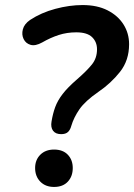

<svg xmlns="http://www.w3.org/2000/svg" viewBox="-20 -735 531 760"><path d="M222 -204Q200 -204 190 -217.5Q180 -231 184 -254Q189 -285 198.5 -311Q208 -337 228 -363Q248 -389 285 -421Q324 -455 344 -480Q364 -505 364 -540Q364 -569 344.5 -588Q325 -607 282 -607Q245 -607 212.5 -596.5Q180 -586 147 -567Q120 -552 101 -557.5Q82 -563 73.5 -580.5Q65 -598 70.5 -619Q76 -640 99 -656Q143 -685 199 -700Q255 -715 307 -715Q365 -715 406 -694Q447 -673 469 -638Q491 -603 491 -560Q491 -496 455 -450.5Q419 -405 369 -371Q317 -335 294.5 -302.5Q272 -270 262 -236Q258 -221 249 -212.5Q240 -204 222 -204ZM194 5Q160 5 139.5 -16Q119 -37 119 -70Q119 -102 139.5 -122.5Q160 -143 194 -143Q229 -143 248.5 -122.5Q268 -102 268 -70Q268 -37 248.5 -16Q229 5 194 5Z"/></svg>

Font: Nunito
Style: Bold Italic
Weight: 700
Italic angle: -9°
Designer: Vernon Adams
Foundry: Vernon Adams
Version: Version 3.601; ttfautohint (v1.8.2.53-6de2)